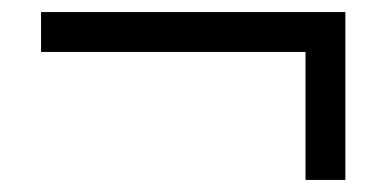

<svg xmlns="http://www.w3.org/2000/svg" viewBox="-20 -413 640 318"><path d="M552 -115V-393H48V-327H486V-115Z"/></svg>

Font: STIXGeneral
Style: Regular
Weight: 400
Designer: MicroPress Inc., with final additions and corrections provided by Coen Hoffman, Elsevier (retired)
Version: Version 1.1.0